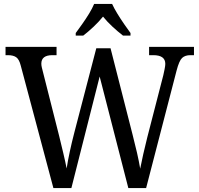

<svg xmlns="http://www.w3.org/2000/svg" viewBox="-20 -951 1008 971"><path d="M85 -619Q77 -651 62 -661.5Q47 -672 20 -672H8V-714H266V-672H245Q189 -672 189 -629Q189 -620 191.5 -610Q194 -600 197 -588L279 -264Q290 -219 300 -177Q310 -135 317 -99Q323 -138 333 -184.5Q343 -231 356 -281L467 -707H539L650 -272Q663 -222 673 -178Q683 -134 689 -98Q696 -134 704.5 -171.5Q713 -209 725 -257L806 -571Q809 -584 812.5 -601.5Q816 -619 816 -628Q816 -672 755 -672H734V-714H961V-672H943Q916 -672 901 -658Q886 -644 873 -594L719 0H629L484 -564L341 0H250ZM363 -784Q377 -803 395.5 -829Q414 -855 430.5 -882Q447 -909 456 -931H547Q557 -909 573.5 -882Q590 -855 608 -829Q626 -803 640 -784V-771H602Q576 -791 549 -816Q522 -841 501 -867Q480 -841 453.5 -816Q427 -791 401 -771H363Z"/></svg>

Font: Noto Serif Myanmar SemCond
Style: Regular
Weight: 400
Width: 4
Designer: Ben Mitchell and the Monotype Design Team
Foundry: Monotype Imaging Inc.
Version: Version 2.106; ttfautohint (v1.8.4.7-5d5b)